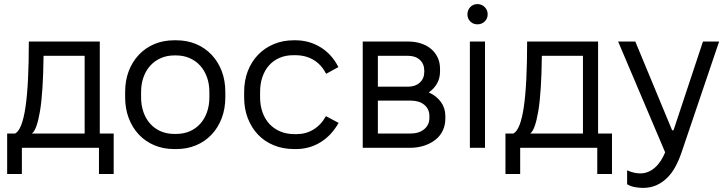

<svg xmlns="http://www.w3.org/2000/svg" viewBox="-20 -723 3542 939"><path d="M15 128H87V0H464V128H536V-70H468V-520H121Q121 -308 104.5 -198Q88 -88 54 -70H15ZM136 -70Q160 -87 175.5 -179Q191 -271 193 -450H394V-70Z M832 6H842Q895 6 939 -12.5Q983 -31 1015 -65Q1047 -99 1064.5 -145.5Q1082 -192 1082 -247V-273Q1082 -329 1064.5 -375Q1047 -421 1015 -455Q983 -489 939 -507.5Q895 -526 842 -526H832Q779 -526 735 -507.5Q691 -489 659 -455Q627 -421 609.5 -375Q592 -329 592 -273V-247Q592 -192 609.5 -145.5Q627 -99 659 -65Q691 -31 735 -12.5Q779 6 832 6ZM833 -68Q796 -68 766 -81Q736 -94 714.5 -118Q693 -142 681.5 -175Q670 -208 670 -247V-273Q670 -313 682 -346Q694 -379 715.5 -402.5Q737 -426 767 -439Q797 -452 833 -452H841Q877 -452 907 -439Q937 -426 958.5 -402.5Q980 -379 992 -346Q1004 -313 1004 -273V-247Q1004 -208 992.5 -175Q981 -142 959.5 -118Q938 -94 908 -81Q878 -68 841 -68Z M1419 6H1427Q1493 6 1547 -27Q1601 -60 1636 -122L1574 -155Q1550 -112 1513 -89.5Q1476 -67 1430 -67H1420Q1382 -67 1351 -80Q1320 -93 1298 -116.5Q1276 -140 1264 -173.5Q1252 -207 1252 -247V-273Q1252 -314 1263.5 -347Q1275 -380 1296 -403.5Q1317 -427 1347 -440Q1377 -453 1414 -453H1424Q1475 -453 1513.5 -430Q1552 -407 1575 -362L1635 -395Q1603 -458 1547.5 -492Q1492 -526 1425 -526H1417Q1364 -526 1319.5 -507.5Q1275 -489 1242.5 -455.5Q1210 -422 1192 -375.5Q1174 -329 1174 -273V-247Q1174 -191 1192 -144.5Q1210 -98 1242 -64.5Q1274 -31 1319 -12.5Q1364 6 1419 6Z M1754 0H1983Q2022 0 2054 -10.5Q2086 -21 2109.5 -39.5Q2133 -58 2145.5 -84.5Q2158 -111 2158 -143V-156Q2158 -194 2136.5 -224Q2115 -254 2077 -271Q2103 -289 2117.5 -315Q2132 -341 2132 -373V-387Q2132 -417 2120.5 -441.5Q2109 -466 2088.5 -483.5Q2068 -501 2039 -510.5Q2010 -520 1974 -520H1754ZM1828 -70V-231H1988Q2030 -231 2055 -210.5Q2080 -190 2080 -155V-146Q2080 -112 2054.5 -91Q2029 -70 1988 -70ZM1828 -299V-450H1976Q2012 -450 2033.5 -430Q2055 -410 2055 -377V-372Q2055 -339 2033 -319Q2011 -299 1975 -299Z M2278 0H2352V-520H2278ZM2315 -604Q2336 -604 2350.5 -618Q2365 -632 2365 -653Q2365 -674 2350.5 -688.5Q2336 -703 2315 -703Q2294 -703 2280 -688.5Q2266 -674 2266 -653Q2266 -632 2280 -618Q2294 -604 2315 -604Z M2452 128H2524V0H2901V128H2973V-70H2905V-520H2558Q2558 -308 2541.5 -198Q2525 -88 2491 -70H2452ZM2573 -70Q2597 -87 2612.5 -179Q2628 -271 2630 -450H2831V-70Z M3124 196Q3161 196 3190 183Q3219 170 3242.5 147Q3266 124 3283 92.5Q3300 61 3313 23L3497 -520H3418L3274 -86H3267L3087 -520H3003L3233 22Q3213 71 3181.5 98Q3150 125 3111 125Q3097 125 3081 121.5Q3065 118 3047 110V178Q3065 189 3087 192.5Q3109 196 3124 196Z"/></svg>

Font: Fixel Variable
Style: Regular
Weight: 100
Width: 3
Designer: AlfaBravo + MacPaw
Foundry: Kyrylo Tkachov, Marchela Mozhyna, Serhii Makarenko, Maria Weinstein, Zakhar Kryvoshyya
Version: Version 1.211